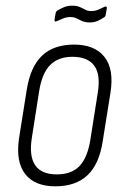

<svg xmlns="http://www.w3.org/2000/svg" viewBox="-20 -648 439 676"><path d="M175 8Q102 8 68.5 -35.5Q35 -79 47 -161L74 -331Q87 -413 128 -452Q169 -491 241 -491Q313 -491 347.5 -448Q382 -405 369 -322L342 -153Q330 -71 288.5 -31.5Q247 8 175 8ZM180 -34Q232 -34 260 -63.5Q288 -93 298 -155L324 -320Q335 -385 312 -416.5Q289 -448 235 -448Q185 -448 156.5 -419Q128 -390 118 -328L92 -162Q82 -98 104 -66Q126 -34 180 -34ZM296 -569Q280 -569 269 -574Q258 -579 249 -583.5Q240 -588 228 -588Q215 -588 203.5 -583.5Q192 -579 181 -574Q176 -571 173.5 -573Q171 -575 172 -579L176 -602Q177 -608 184 -612Q192 -617 205 -622.5Q218 -628 233 -628Q250 -628 260.5 -623.5Q271 -619 280 -614Q289 -609 301 -609Q315 -609 326 -614Q337 -619 348 -624Q352 -626 354.5 -624.5Q357 -623 356 -618L352 -595Q351 -589 345 -586Q336 -580 324 -574.5Q312 -569 296 -569Z"/></svg>

Font: Sofia Sans Condensed Light
Style: Italic
Weight: 300
Italic angle: -9°
Version: Version 4.100